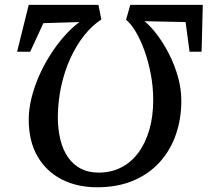

<svg xmlns="http://www.w3.org/2000/svg" viewBox="-20 -763 856 792"><path d="M816.5 -743 811.5 -549.5H762L745.5 -672L576 -675.5Q601 -655.5 627.5 -620.5Q654 -585.5 677 -540.8Q700 -496 714 -446.2Q728 -396.5 728 -347Q728 -273.5 705.8 -208.8Q683.5 -144 639.5 -95Q595.5 -46 530.5 -18.2Q465.5 9.5 380 9.5Q298 9.5 234.2 -23.2Q170.5 -56 134.5 -118.5Q98.5 -181 98.5 -270Q98.5 -311 109.2 -355.8Q120 -400.5 139.2 -445.5Q158.5 -490.5 184.8 -532.5Q211 -574.5 242 -610.2Q273 -646 307.5 -672L159 -667.5L104.5 -549.5H50.5L98.5 -743H386L398 -682.5Q360 -658 327.8 -617.5Q295.5 -577 271.2 -524.5Q247 -472 233.2 -410.8Q219.5 -349.5 218.5 -283Q218.5 -230.5 228.8 -188Q239 -145.5 260.2 -114.8Q281.5 -84 313 -67.5Q344.5 -51 387 -51Q438 -51 479.5 -72Q521 -93 550.5 -132.8Q580 -172.5 596 -227.5Q612 -282.5 612 -350.5Q612 -404 602.2 -456Q592.5 -508 576.2 -553.2Q560 -598.5 540 -632Q520 -665.5 500 -681.5L517.5 -743Z"/></svg>

Font: Merriweather 24pt Medium
Style: Italic
Weight: 500
Italic angle: -7.8°
Version: Version 2.101